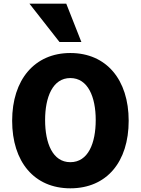

<svg xmlns="http://www.w3.org/2000/svg" viewBox="-20 -1001 764 1043"><path d="M422 -773H303L140 -981H340ZM679 -345C679 -122 560 22 362 22C166 22 46 -122 46 -345C46 -568 168 -713 362 -713C558 -713 679 -568 679 -345ZM500 -349C500 -474 458 -577 362 -577C266 -577 225 -473 225 -349C225 -223 266 -120 362 -120C459 -120 500 -223 500 -349Z"/></svg>

Font: Repo ExtraBold
Style: Bold
Weight: 700
Designer: Stefan Peev
Foundry: Context Ltd
Version: Version 1.502